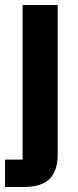

<svg xmlns="http://www.w3.org/2000/svg" viewBox="-25 -545 311 765"><path d="M-5 200V91H65V-525H205V68Q205 135 173 167.5Q141 200 69 200Z"/></svg>

Font: IBM Plex Sans Condensed
Style: Bold
Weight: 700
Width: 3
Designer: Mike Abbink, Paul van der Laan, Pieter van Rosmalen
Foundry: Bold Monday
Version: Version 3.201